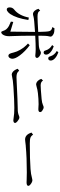

<svg xmlns="http://www.w3.org/2000/svg" viewBox="1028 -1940 944 3040"><g transform="rotate(90 1500.0 -420.0)"><path d="M327.1 -158.2 481 -111.8Q484.4 -238.8 484.9 -472.2L485.4 -502L468.3 -501Q276.9 -489.3 241.2 -478Q215.8 -470.2 201.7 -470.2Q175.8 -470.2 150.9 -496.1Q130.4 -518.1 119.1 -557.1L148.9 -584Q159.2 -559.6 181.6 -550.8Q202.6 -542 243.2 -542Q299.3 -542 485.4 -553.2Q483.4 -692.9 473.6 -728Q462.4 -768.6 409.2 -775.9L427.2 -810.1Q433.6 -810.1 439 -810.1Q488.3 -810.1 517.1 -796.4Q560.1 -774.9 560.1 -747.1Q560.1 -739.7 555.2 -722.7Q545.4 -689 545.4 -585V-556.2Q608.9 -559.1 678.7 -562H685.1Q746.6 -564 787.1 -586.4Q803.2 -595.2 814 -595.2Q840.3 -595.2 869.6 -573.7Q897 -553.2 897 -534.7Q897 -506.8 859.9 -506.8Q838.4 -506.8 809.1 -511.2Q795.4 -513.2 758.3 -513.2Q671.4 -513.2 545.4 -505.9V-475.1Q545.4 -276.9 550.8 -158.2Q553.2 -100.6 553.2 -91.3Q553.2 -25.9 524.4 12.2Q508.8 32.2 490.7 32.2Q477.1 32.2 468.3 0Q453.6 -54.2 391.1 -89.4Q369.6 -101.1 322.3 -120.1ZM258.3 -404.8 296.4 -397Q269 -210.9 201.2 -108.4Q191.4 -93.8 176.3 -79.6Q150.4 -55.2 130.9 -55.2Q97.2 -55.2 97.2 -102.5Q97.2 -146 132.3 -173.3Q225.6 -246.1 258.3 -404.8ZM696.3 -418.9Q795.4 -344.7 856 -263.2Q910.2 -190.4 910.2 -144Q910.2 -121.6 898.4 -103Q884.3 -81.1 862.8 -81.1Q843.3 -81.1 830.6 -103Q822.8 -116.2 810.1 -168Q798.3 -216.3 769 -267.1Q727.5 -338.4 668.9 -391.1ZM714.4 -798.8Q769 -779.8 803.7 -750.5Q845.2 -715.3 845.2 -677.7Q845.2 -656.2 832 -646Q822.8 -639.2 812 -639.2Q791.5 -639.2 783.2 -656.2Q781.7 -659.2 777.3 -673.3Q757.8 -736.8 693.4 -773.9ZM808.1 -872.1Q862.8 -852.5 897.5 -823.2Q939 -788.1 939 -750.5Q939 -729.5 925.8 -718.8Q916.5 -711.9 905.8 -711.9Q885.3 -711.9 877 -729Q875.5 -731.9 871.1 -746.1Q851.6 -809.6 787.1 -847.2Z M1255.9 -628.9Q1276.4 -591.8 1331.5 -591.8Q1380.4 -591.8 1547.9 -606.9Q1607.9 -612.3 1641.1 -627.4Q1665.5 -639.2 1678.2 -639.2Q1702.6 -639.2 1736.8 -614.3Q1754.9 -601.6 1754.9 -584.5Q1754.9 -555.2 1709 -555.2Q1686.5 -555.2 1647.9 -558.1Q1639.2 -559.1 1630.4 -559.1Q1548.3 -559.1 1454.6 -548.3Q1396 -541.5 1350.1 -526.9Q1328.6 -520 1318.8 -520Q1286.1 -520 1258.3 -549.3Q1236.8 -572.8 1229 -602.1ZM1101.1 -252Q1125 -209 1200.7 -209Q1226.1 -209 1273.9 -211.9Q1328.1 -214.8 1540 -224.1Q1661.1 -229 1706.1 -229H1713.4Q1770 -229 1816.4 -249.5Q1829.1 -254.9 1839.8 -254.9Q1864.3 -254.9 1902.3 -223.1Q1926.8 -202.6 1926.8 -185.1Q1926.8 -173.8 1914.8 -166.5Q1902.8 -159.2 1884.3 -159.2Q1870.6 -159.2 1843.8 -164.1Q1786.1 -174.8 1688 -174.8Q1573.2 -174.8 1357.9 -160.6Q1245.1 -153.3 1183.6 -137.7Q1169.4 -133.8 1160.2 -133.8Q1138.2 -133.8 1116.2 -152.3Q1085 -179.2 1068.8 -229Z M2113.3 -472.2Q2129.4 -442.9 2156.2 -431.6Q2184.1 -419.9 2251 -419.9Q2499.5 -419.9 2654.3 -431.2Q2738.3 -437 2801.3 -455.1Q2822.8 -460.9 2831.5 -460.9Q2863.3 -460.9 2902.3 -428.7Q2922.9 -412.1 2922.9 -397.5Q2922.9 -368.7 2867.2 -368.7Q2856.9 -368.7 2828.1 -370.1Q2773.9 -372.6 2708.5 -372.6Q2474.6 -372.6 2301.3 -356.4Q2297.9 -356.4 2284.2 -355.5Q2255.4 -353.5 2226.1 -348.6Q2206.5 -345.2 2189.5 -345.2Q2111.3 -345.2 2079.1 -446.8Z"/></g></svg>

Font: BIZ UDMincho
Style: Regular
Weight: 400
Monospace: yes
Designer: TypeBank Co., Ltd.
Foundry: Morisawa Inc.
Version: Version 1.06